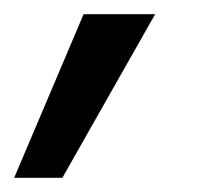

<svg xmlns="http://www.w3.org/2000/svg" viewBox="-76 -132 298 271"><path d="M-56 119 42 -112H143L12 119Z"/></svg>

Font: DM Sans Medium
Style: Italic
Weight: 500
Italic angle: -10°
Designer: Colophon Foundry, Jonny Pinhorn
Foundry: Colophon Foundry
Version: Version 4.004;gftools[0.9.30]